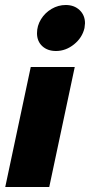

<svg xmlns="http://www.w3.org/2000/svg" viewBox="-20 -748 360 768"><path d="M128 -615Q128 -645 144 -671Q160 -697 186.5 -712.5Q213 -728 243 -728Q277 -728 298.5 -707.5Q320 -687 320 -655Q320 -650 318 -636Q309 -597 276 -570.5Q243 -544 204 -544Q170 -544 149 -563.5Q128 -583 128 -615ZM103 -480H279L177 0H1Z"/></svg>

Font: Prompt
Style: Bold Italic
Weight: 700
Italic angle: -12°
Designer: Katatrad Team
Foundry: CadsonDemak
Version: Version 1.001